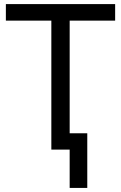

<svg xmlns="http://www.w3.org/2000/svg" viewBox="-20 -734 596 942"><path d="M231.9 0H321.8V188H408.2V-80.1H321.8V-632.8H544.9V-713.9H8.8V-632.8H231.9Z"/></svg>

Font: Noto Reveo Sans
Style: Regular
Weight: 400
Designer: Monotype Design team
Foundry: Monotype Imaging Inc.
Version: Version 1.04